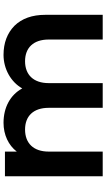

<svg xmlns="http://www.w3.org/2000/svg" viewBox="223 -825 602 1088"><g transform="rotate(-90 524.0 -281.0)"><path d="M69 0H209V-306C209 -393 257 -440 334 -440C410 -440 457 -393 457 -306V0H597V-306C597 -393 645 -440 721 -440C797 -440 844 -393 844 -306V0H984V-325C984 -400 963 -458 922 -500C880 -541 825 -562 757 -562C677 -562 603 -520 567 -456C530 -524 459 -562 372 -562C304 -562 245 -534 209 -487V-554H69Z"/></g></svg>

Font: Poppins SemiBold
Style: Regular
Weight: 600
Designer: Ninad Kale (Devanagari), Jonny Pinhorn (Latin)
Foundry: Indian Type Foundry
Version: 4.004